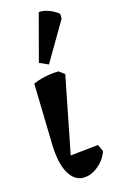

<svg xmlns="http://www.w3.org/2000/svg" viewBox="-122 -822 523 883"><g transform="rotate(-15 139.5 -380.5)"><path d="M161 14Q117 14 90 -34.5Q63 -83 61 -175L54 -462Q77 -473 108.5 -480Q140 -487 176 -488L203 -468L124 -68L94 -96L264 -114L279 -81Q270 -54 251 -32.5Q232 -11 209 1.5Q186 14 161 14ZM142 -530 99 -549 159 -775Q177 -776 194 -771.5Q211 -767 226 -759Q241 -751 252 -742L253 -719Z"/></g></svg>

Font: Eczar Medium
Style: Regular
Weight: 500
Designer: Vaibhav Singh
Foundry: Rosetta Type Foundry
Version: Version 2.000